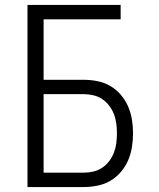

<svg xmlns="http://www.w3.org/2000/svg" viewBox="-20 -755 640 775"><path d="M91 0V-735H467V-677H156V-433H317Q345 -433 373 -427.5Q401 -422 425 -408Q449 -394 467.5 -372.5Q486 -351 497 -325.5Q508 -300 512.5 -272.5Q517 -245 517 -217Q517 -189 512.5 -161Q508 -133 497 -107.5Q486 -82 467.5 -60.5Q449 -39 425 -25Q401 -11 373 -5.5Q345 0 317 0ZM317 -58Q337 -58 356.5 -62.5Q376 -67 392.5 -78Q409 -89 421 -105Q433 -121 440 -139.5Q447 -158 449.5 -177.5Q452 -197 452 -217Q452 -236 449.5 -256Q447 -276 440 -294Q433 -312 421 -328Q409 -344 392.5 -355Q376 -366 356.5 -370.5Q337 -375 317 -375H156V-58Z"/></svg>

Font: Iosevka Aile Light
Style: Regular
Weight: 300
Designer: Belleve Invis
Foundry: Belleve Invis
Version: Version 27.3.5; ttfautohint (v1.8.4)